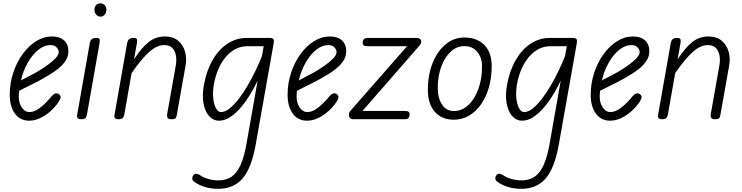

<svg xmlns="http://www.w3.org/2000/svg" viewBox="-20 -734 4570 1182"><path d="M160 9Q104 9 72 -34.5Q40 -78 40 -151Q40 -221 61.2 -285.5Q82.5 -350 119 -400.5Q155.5 -451 202.2 -480.2Q249 -509.5 300.5 -509.5Q347.5 -509.5 374.2 -485.5Q401 -461.5 401 -418.5Q401 -387 384 -360.8Q367 -334.5 341 -313.2Q315 -292 287.2 -275.5Q259.5 -259 237.5 -246.5Q208 -230 166.8 -209.8Q125.5 -189.5 97.5 -175Q96.5 -166 96 -156.8Q95.5 -147.5 95.5 -138Q95.5 -100 114.5 -72Q133.5 -44 161.5 -44Q191 -44 223.8 -68.5Q256.5 -93 287 -128.5Q306.5 -154 319.8 -158Q333 -162 342.5 -154.5Q349.5 -150 352.2 -143.2Q355 -136.5 350.8 -124.8Q346.5 -113 331.5 -93.5Q298 -49 251.8 -20Q205.5 9 160 9ZM109 -239Q130.5 -250.5 156 -263.5Q181.5 -276.5 204 -289Q239.5 -310 271 -332.2Q302.5 -354.5 322 -375.5Q341.5 -396.5 341.5 -414Q341.5 -428 328.5 -442.2Q315.5 -456.5 292 -456.5Q251.5 -456.5 214.8 -426.5Q178 -396.5 150.2 -347Q122.5 -297.5 109 -239Z M480 0Q461.5 0 457.2 -8.5Q453 -17 454.5 -24L532.5 -467Q534.5 -479 539.2 -486.5Q544 -494 552.5 -497.2Q561 -500.5 574.5 -500.5Q589 -500.5 592.5 -493.8Q596 -487 593 -470L515 -27Q514 -21.5 509 -10.8Q504 0 480 0ZM598 -631.5Q582.5 -631.5 572 -644Q561.5 -656.5 561.5 -673.5Q561.5 -690.5 571.2 -702Q581 -713.5 598 -713.5Q613 -713.5 624 -702.8Q635 -692 635 -673.5Q635 -656.5 624.5 -644Q614 -631.5 598 -631.5Z M709 0Q690 0 686.5 -8.8Q683 -17.5 684.5 -24.5L762.5 -467Q764.5 -479 769 -486.2Q773.5 -493.5 781.8 -497Q790 -500.5 803 -500.5Q817.5 -500.5 821.8 -493.5Q826 -486.5 823 -469.5L805 -369Q853 -442 896 -475.8Q939 -509.5 995 -509.5Q1045 -509.5 1076 -483.8Q1107 -458 1118.8 -417Q1130.5 -376 1122.5 -330.5L1068 -24.5Q1067.5 -18.5 1063 -9.2Q1058.5 0 1035 0Q1016.5 0 1011.8 -9.2Q1007 -18.5 1008.5 -27.5L1062.5 -333Q1067.5 -359 1063.8 -387.5Q1060 -416 1043 -436.2Q1026 -456.5 990.5 -456.5Q946 -456.5 898.5 -414.2Q851 -372 790 -283.5L745 -27.5Q744 -21.5 738.2 -10.8Q732.5 0 709 0Z M1322.5 428.5Q1277.5 428.5 1238.2 416Q1199 403.5 1172.5 382.5Q1164 375.5 1163.5 364.2Q1163 353 1172 342.5Q1177.5 335.5 1187.8 335.8Q1198 336 1209 343Q1229.5 358.5 1261.5 367.5Q1293.5 376.5 1325 376.5Q1374.5 376.5 1407.8 352.2Q1441 328 1462.5 278Q1484 228 1497.5 151L1566 -238Q1533.5 -169 1494.2 -113Q1455 -57 1412.5 -24Q1370 9 1327.5 9Q1293 9 1268 -18.5Q1243 -46 1233.2 -95.8Q1223.5 -145.5 1235.5 -212Q1252 -301.5 1289.8 -366Q1327.5 -430.5 1381.2 -465.5Q1435 -500.5 1499 -500.5H1639Q1658 -500.5 1663 -493Q1668 -485.5 1665 -468.5L1554.5 154Q1528.5 301.5 1473 365Q1417.5 428.5 1322.5 428.5ZM1340 -44Q1365.5 -44 1393.5 -66.2Q1421.5 -88.5 1450 -125.5Q1478.5 -162.5 1504.8 -207.8Q1531 -253 1553.5 -299.8Q1576 -346.5 1592 -387L1603.5 -449.5H1503.5Q1428 -449.5 1372.2 -385.8Q1316.5 -322 1296.5 -214.5Q1288.5 -165.5 1293 -126.8Q1297.5 -88 1310.5 -66Q1323.5 -44 1340 -44Z M1870.5 9Q1814.5 9 1782.5 -34.5Q1750.5 -78 1750.5 -151Q1750.5 -221 1771.8 -285.5Q1793 -350 1829.5 -400.5Q1866 -451 1912.8 -480.2Q1959.5 -509.5 2011 -509.5Q2058 -509.5 2084.8 -485.5Q2111.5 -461.5 2111.5 -418.5Q2111.5 -387 2094.5 -360.8Q2077.5 -334.5 2051.5 -313.2Q2025.5 -292 1997.8 -275.5Q1970 -259 1948 -246.5Q1918.5 -230 1877.2 -209.8Q1836 -189.5 1808 -175Q1807 -166 1806.5 -156.8Q1806 -147.5 1806 -138Q1806 -100 1825 -72Q1844 -44 1872 -44Q1901.5 -44 1934.2 -68.5Q1967 -93 1997.5 -128.5Q2017 -154 2030.2 -158Q2043.5 -162 2053 -154.5Q2060 -150 2062.8 -143.2Q2065.5 -136.5 2061.2 -124.8Q2057 -113 2042 -93.5Q2008.5 -49 1962.2 -20Q1916 9 1870.5 9ZM1819.5 -239Q1841 -250.5 1866.5 -263.5Q1892 -276.5 1914.5 -289Q1950 -310 1981.5 -332.2Q2013 -354.5 2032.5 -375.5Q2052 -396.5 2052 -414Q2052 -428 2039 -442.2Q2026 -456.5 2002.5 -456.5Q1962 -456.5 1925.2 -426.5Q1888.5 -396.5 1860.8 -347Q1833 -297.5 1819.5 -239Z M2153.5 0Q2141 0 2134 -8.5Q2127 -17 2127.8 -29.2Q2128.5 -41.5 2137.5 -52L2486 -449.5H2244.5Q2226 -449.5 2219.2 -454.8Q2212.5 -460 2212.5 -471Q2212.5 -482.5 2218.8 -491.5Q2225 -500.5 2243 -500.5H2544Q2560 -500.5 2567.2 -493Q2574.5 -485.5 2572.8 -474.2Q2571 -463 2560.5 -451L2211.5 -51H2469.5Q2488.5 -51 2495 -46Q2501.5 -41 2501.5 -29.5Q2501.5 -17 2495.5 -8.5Q2489.5 0 2470.5 0Z M2774 3Q2699.5 3 2656.8 -45.8Q2614 -94.5 2614 -179.5Q2614 -273 2643.2 -346Q2672.5 -419 2723.2 -461Q2774 -503 2838 -503Q2917 -503 2962 -456.8Q3007 -410.5 3007 -327Q3007 -255.5 2989.5 -195.2Q2972 -135 2940.5 -90.5Q2909 -46 2866.5 -21.5Q2824 3 2774 3ZM2774 -50.5Q2824 -50.5 2863.2 -87.2Q2902.5 -124 2925 -186.2Q2947.5 -248.5 2947.5 -325.5Q2947.5 -380.5 2918 -415.2Q2888.5 -450 2838 -450Q2791 -450 2754.2 -415.5Q2717.5 -381 2696.2 -323Q2675 -265 2675 -194Q2675 -130.5 2701 -90.5Q2727 -50.5 2774 -50.5Z M3188.5 428.5Q3143.5 428.5 3104.2 416Q3065 403.5 3038.5 382.5Q3030 375.5 3029.5 364.2Q3029 353 3038 342.5Q3043.5 335.5 3053.8 335.8Q3064 336 3075 343Q3095.5 358.5 3127.5 367.5Q3159.5 376.5 3191 376.5Q3240.5 376.5 3273.8 352.2Q3307 328 3328.5 278Q3350 228 3363.5 151L3432 -238Q3399.5 -169 3360.2 -113Q3321 -57 3278.5 -24Q3236 9 3193.5 9Q3159 9 3134 -18.5Q3109 -46 3099.2 -95.8Q3089.5 -145.5 3101.5 -212Q3118 -301.5 3155.8 -366Q3193.5 -430.5 3247.2 -465.5Q3301 -500.5 3365 -500.5H3505Q3524 -500.5 3529 -493Q3534 -485.5 3531 -468.5L3420.5 154Q3394.5 301.5 3339 365Q3283.5 428.5 3188.5 428.5ZM3206 -44Q3231.5 -44 3259.5 -66.2Q3287.5 -88.5 3316 -125.5Q3344.5 -162.5 3370.8 -207.8Q3397 -253 3419.5 -299.8Q3442 -346.5 3458 -387L3469.5 -449.5H3369.5Q3294 -449.5 3238.2 -385.8Q3182.5 -322 3162.5 -214.5Q3154.5 -165.5 3159 -126.8Q3163.5 -88 3176.5 -66Q3189.5 -44 3206 -44Z M3736.5 9Q3680.5 9 3648.5 -34.5Q3616.5 -78 3616.5 -151Q3616.5 -221 3637.8 -285.5Q3659 -350 3695.5 -400.5Q3732 -451 3778.8 -480.2Q3825.5 -509.5 3877 -509.5Q3924 -509.5 3950.8 -485.5Q3977.5 -461.5 3977.5 -418.5Q3977.5 -387 3960.5 -360.8Q3943.5 -334.5 3917.5 -313.2Q3891.5 -292 3863.8 -275.5Q3836 -259 3814 -246.5Q3784.5 -230 3743.2 -209.8Q3702 -189.5 3674 -175Q3673 -166 3672.5 -156.8Q3672 -147.5 3672 -138Q3672 -100 3691 -72Q3710 -44 3738 -44Q3767.5 -44 3800.2 -68.5Q3833 -93 3863.5 -128.5Q3883 -154 3896.2 -158Q3909.5 -162 3919 -154.5Q3926 -150 3928.8 -143.2Q3931.5 -136.5 3927.2 -124.8Q3923 -113 3908 -93.5Q3874.5 -49 3828.2 -20Q3782 9 3736.5 9ZM3685.5 -239Q3707 -250.5 3732.5 -263.5Q3758 -276.5 3780.5 -289Q3816 -310 3847.5 -332.2Q3879 -354.5 3898.5 -375.5Q3918 -396.5 3918 -414Q3918 -428 3905 -442.2Q3892 -456.5 3868.5 -456.5Q3828 -456.5 3791.2 -426.5Q3754.5 -396.5 3726.8 -347Q3699 -297.5 3685.5 -239Z M4055.5 0Q4036.5 0 4033 -8.8Q4029.5 -17.5 4031 -24.5L4109 -467Q4111 -479 4115.5 -486.2Q4120 -493.5 4128.2 -497Q4136.5 -500.5 4149.5 -500.5Q4164 -500.5 4168.2 -493.5Q4172.5 -486.5 4169.5 -469.5L4151.5 -369Q4199.5 -442 4242.5 -475.8Q4285.5 -509.5 4341.5 -509.5Q4391.5 -509.5 4422.5 -483.8Q4453.5 -458 4465.2 -417Q4477 -376 4469 -330.5L4414.5 -24.5Q4414 -18.5 4409.5 -9.2Q4405 0 4381.5 0Q4363 0 4358.2 -9.2Q4353.5 -18.5 4355 -27.5L4409 -333Q4414 -359 4410.2 -387.5Q4406.5 -416 4389.5 -436.2Q4372.5 -456.5 4337 -456.5Q4292.5 -456.5 4245 -414.2Q4197.5 -372 4136.5 -283.5L4091.5 -27.5Q4090.5 -21.5 4084.8 -10.8Q4079 0 4055.5 0Z"/></svg>

Font: Edu AU VIC WA NT Hand
Style: Regular
Weight: 400
Designer: Tina and Corey Anderson, Eben Sorkin, Mirko Velimirovic
Foundry: Google for Education
Version: Version 1.001